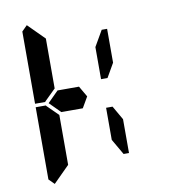

<svg xmlns="http://www.w3.org/2000/svg" viewBox="-96 -1042 1008 1084"><g transform="rotate(-10 408.0 -500.0)"><path d="M161 -515 157 -510H99V-924L130 -955L223 -862V-698V-590V-576ZM223 -144V-138L130 -45L99 -76V-490H157L161 -485L223 -424V-384V-302ZM490 -766 542 -856H573V-662L527 -582H490ZM573 -338V-144H542L490 -234V-418H527ZM360 -562 396 -500 360 -438H301H264H237L175 -500L237 -562H264H301Z"/></g></svg>

Font: DSEG14 Classic
Style: Bold
Weight: 700
Designer: Keshikan(Twitter:@keshinomi_88pro)
Version: Version 0.46